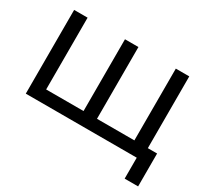

<svg xmlns="http://www.w3.org/2000/svg" viewBox="-142 -766 1186 1112"><g transform="rotate(30 451.0 -210.0)"><path d="M490 -560V-80H740V-560H830V-80H892V140H802V0H60V-560H150V-80H400V-560Z"/></g></svg>

Font: Tektur
Style: Regular
Weight: 400
Designer: Adam Jagosz
Foundry: Adam Jagosz
Version: Version 1.005;gftools[0.9.30]